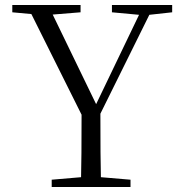

<svg xmlns="http://www.w3.org/2000/svg" viewBox="-20 -745 724 765"><path d="M666 -725V-696L575 -686L380 -292Q380 -112 382 -39L500 -29V0H186V-29L303 -39Q305 -111 305 -288L105 -689L29 -696V-725H301V-696L190 -687L363 -330L534 -686L426 -696V-725Z"/></svg>

Font: GL-CurulMinamoto Light
Style: Regular
Weight: 300
Designer: Eunice (kana); Ryoko NISHIZUKA 西塚涼子 (ideographs); Frank Grießhammer (Latin, Greek & Cyrillic); Wenlong ZHANG
Foundry: Gutenberg Labo; Adobe
Version: Version 1.002